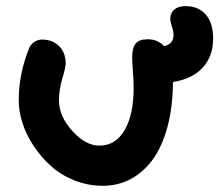

<svg xmlns="http://www.w3.org/2000/svg" viewBox="-20 -577 718 625"><path d="M314.9 27.8Q266.6 27.8 222.4 10.3Q178.2 -7.3 146 -36.4Q113.8 -65.4 89.6 -101.8Q65.4 -138.2 53.2 -176.5Q41 -214.8 41 -250Q41 -335 73.2 -416Q77.6 -430.2 89.8 -439.2Q102.1 -448.2 117.2 -448.2Q150.9 -448.2 172.4 -426.8Q193.8 -405.3 193.8 -370.1Q193.8 -357.9 182.9 -321.3Q171.9 -284.7 171.9 -250Q171.9 -199.2 215.1 -151.1Q258.3 -103 303.2 -103Q356.4 -103 385.7 -153.6Q415 -204.1 415 -290Q415 -314.5 412.6 -345.2Q410.2 -376 410.2 -391.1Q410.2 -420.4 421.4 -434.8Q432.6 -449.2 460.9 -449.2Q493.2 -449.2 514.2 -426.8Q544.9 -434.1 544.9 -462.9Q544.9 -474.6 539.6 -490.7Q534.2 -506.8 534.2 -516.1Q534.2 -534.7 547.4 -545.9Q560.5 -557.1 584 -557.1Q625.5 -557.1 649.7 -529.8Q673.8 -502.4 673.8 -451.2Q673.8 -394.5 640.4 -357.4Q606.9 -320.3 543 -310.1Q542.5 -226.6 524.4 -161.4Q506.3 -96.2 475.3 -55.2Q444.3 -14.2 403.6 6.8Q362.8 27.8 314.9 27.8Z"/></svg>

Font: Shantell Sans Irregular Bouncy
Style: Regular
Weight: 600
Designer: Stephen Nixon, Anya Danilova, Shantell Martin
Foundry: Arrow Type
Version: Version 1.006;[9816181b4]